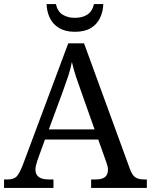

<svg xmlns="http://www.w3.org/2000/svg" viewBox="-20 -928 745 948"><path d="M0 0V-42H19Q48 -42 62.5 -57Q77 -72 95 -120L317 -714H395L621 -95Q632 -64 647.5 -53Q663 -42 692 -42H705V0H430V-42H453Q483 -42 498 -53.5Q513 -65 513 -90Q513 -98 511 -107Q509 -116 505 -127L465 -239H202L164 -134Q160 -122 157.5 -110.5Q155 -99 155 -91Q155 -66 171.5 -54Q188 -42 221 -42H244V0ZM221 -289H447L385 -464Q369 -508 356 -547Q343 -586 335 -622Q328 -586 317 -553Q306 -520 289 -473ZM350 -771Q303 -771 272 -789.5Q241 -808 226 -839.5Q211 -871 210 -908H256Q264 -872 288.5 -856Q313 -840 350 -840Q387 -840 411.5 -856Q436 -872 444 -908H490Q489 -871 474 -839.5Q459 -808 428.5 -789.5Q398 -771 350 -771Z"/></svg>

Font: Noto Serif Vithkuqi
Style: Regular
Weight: 400
Version: Version 1.005